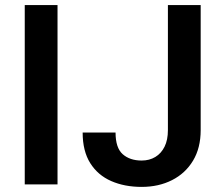

<svg xmlns="http://www.w3.org/2000/svg" viewBox="-20 -731 882 761"><path d="M208 0H78.1V-710.9H208ZM645.5 -710.9H775.4V-215.3Q775.4 -144.5 745.1 -94.2Q714.8 -43.9 661.9 -17.1Q608.9 9.8 541.5 9.8Q473.6 9.8 420.7 -13.4Q367.7 -36.6 337.6 -84.5Q307.6 -132.3 307.6 -205.6H438Q438 -145 466.3 -119.9Q494.6 -94.7 541.5 -94.7Q572.3 -94.7 595.7 -108.9Q619.1 -123 632.3 -149.7Q645.5 -176.3 645.5 -215.3Z"/></svg>

Font: Heebo SemiBold
Style: Regular
Weight: 600
Designer: Oded Ezer
Foundry: Ezer Type House
Version: Version 3.100